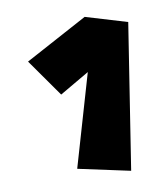

<svg xmlns="http://www.w3.org/2000/svg" viewBox="-34 -577 297 344"><g transform="rotate(-5 115.0 -405.0)"><path d="M22 -475 130 -546 207 -530 189 -264 93 -276 127 -447 76 -411Z"/></g></svg>

Font: Super Mario
Style: Regular
Weight: 400
Version: Version 1.0